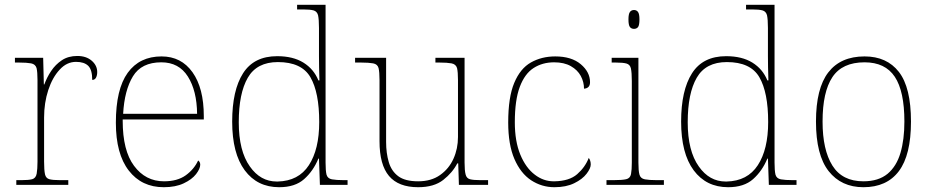

<svg xmlns="http://www.w3.org/2000/svg" viewBox="-20 -780 3928 810"><path d="M268.1 -20V0H48.8V-20H70.8Q100.1 -20 115.7 -23.9Q131.3 -28.3 134.8 -47.6Q138.2 -66.9 138.2 -98.1V-441.9Q138.2 -476.1 134.3 -492.7Q129.4 -509.3 111.1 -512.7Q92.8 -516.1 61 -516.1H43V-536.1H162.1L165 -423.8H167Q172.4 -438.5 179.4 -452.6Q186.5 -466.8 195.8 -480.5Q213.9 -507.8 241 -525.9Q268.1 -543.9 306.2 -543.9Q343.8 -543.9 366.9 -523.9Q390.1 -503.9 390.1 -476.1Q390.1 -461.9 385 -452.4Q379.9 -442.9 369.1 -442.9Q369.1 -485.8 352.1 -502.4Q335 -519 300.8 -519Q261.7 -519 231.9 -486.3Q201.2 -453.6 183.6 -399.9Q166 -346.2 166 -284.2V-98.1Q166 -62.5 169.9 -44.4Q173.8 -27.8 188.5 -23.9Q203.1 -20 232.9 -20Z M670.9 9.8Q577.6 9.8 523.2 -60.5Q468.8 -130.9 468.8 -262.2Q468.8 -403.8 518.8 -472.9Q568.8 -542 661.6 -542Q744.6 -542 792.2 -475.1Q839.8 -408.2 839.8 -290V-275.9H497.6V-271Q497.6 -144.5 545.4 -80.6Q593.8 -15.1 671.9 -15.1Q728.5 -15.1 763.7 -40.5Q798.8 -65.9 815.9 -103Q824.7 -97.2 824.7 -85Q824.7 -68.4 807.1 -45.4Q789.6 -22.9 755.1 -6.6Q720.7 9.8 670.9 9.8ZM499.5 -299.8H811.5Q810.5 -397 772.7 -457Q734.9 -517.1 660.6 -517.1Q576.7 -517.1 540.8 -458Q504.9 -398.9 499.5 -299.8Z M1157.7 9.8Q1065.4 9.8 1012.5 -61.5Q959.5 -132.8 959.5 -267.1Q959.5 -398.9 1005.4 -470.9Q1051.3 -543 1149.4 -543Q1216.3 -543 1260 -515.9Q1303.7 -488.8 1323.2 -440.9H1327.6Q1326.7 -469.2 1326.2 -495.6Q1325.7 -522 1325.7 -543V-662.1Q1325.7 -697.8 1321.8 -715.8Q1317.4 -731.9 1303 -736.1Q1288.6 -740.2 1258.3 -740.2H1233.4V-759.8H1353.5V-94.2Q1353.5 -60.1 1357.4 -43.5Q1361.8 -26.9 1380.4 -23.4Q1398.9 -20 1430.7 -20H1446.3V0H1329.6L1325.7 -110.8H1323.2Q1301.3 -58.1 1262.9 -24.2Q1224.6 9.8 1157.7 9.8ZM1147.5 -14.2H1151.4Q1239.3 -16.1 1283 -83Q1326.7 -149.9 1326.7 -265.1Q1326.7 -390.1 1289.6 -454.1Q1252.4 -518.1 1152.3 -518.1Q1063.5 -518.1 1025.4 -452.1Q987.3 -386.2 987.3 -264.2Q987.3 -143.1 1034.2 -77.6Q1078.6 -14.2 1147.5 -14.2Z M1744.1 9.8Q1661.1 9.8 1621.1 -37.6Q1581.1 -85 1581.1 -184.1V-441.9Q1581.1 -476.1 1577.1 -492.7Q1572.8 -509.3 1554.2 -512.7Q1535.6 -516.1 1503.9 -516.1H1478V-536.1H1608.9V-181.2Q1608.9 -134.3 1620.1 -96.2Q1631.3 -58.1 1660.2 -36.6Q1689 -15.1 1744.1 -15.1Q1799.3 -15.1 1836.4 -41.5Q1874 -67.9 1893.1 -110.4Q1912.1 -152.8 1912.1 -202.1V-441.9Q1912.1 -476.1 1908.2 -492.7Q1903.3 -509.3 1884.8 -512.7Q1866.2 -516.1 1835 -516.1H1816.9V-536.1H1939.9V-94.2Q1939.9 -60.1 1944.3 -43.9Q1948.2 -27.8 1962.6 -23.9Q1977.1 -20 2006.8 -20H2039.1V0H1916L1913.1 -90.8H1909.2Q1889.2 -51.8 1850.1 -21Q1811 9.8 1744.1 9.8Z M2318.8 9.8Q2265.6 9.8 2220.7 -19.5Q2176.3 -48.8 2150.1 -109.4Q2124 -169.9 2124 -263.2Q2124 -370.1 2149.4 -430.2Q2174.8 -491.2 2220 -516.6Q2265.1 -542 2322.3 -542Q2391.1 -542 2430.2 -509Q2469.2 -476.1 2469.2 -433.1Q2469.2 -407.7 2443.8 -405.8Q2443.8 -434.1 2430.2 -459.5Q2416.5 -484.9 2388.2 -501Q2359.9 -517.1 2317.9 -517.1Q2268.6 -517.1 2231.4 -493.2Q2193.8 -469.2 2172.9 -413.6Q2151.9 -357.9 2151.9 -264.2Q2151.9 -184.1 2175 -127.9Q2198.2 -71.8 2236.3 -43Q2272.5 -15.1 2315.9 -15.1H2318.8Q2381.8 -16.1 2415 -45.2Q2448.2 -74.2 2463.9 -113.8Q2472.2 -102.5 2472.2 -85.9Q2472.2 -69.8 2454.6 -46.9Q2437 -23.9 2402.6 -7.1Q2368.2 9.8 2318.8 9.8Z M2654.8 -658.2Q2643.6 -658.2 2637.5 -666Q2631.3 -673.8 2631.3 -698.2Q2631.3 -721.2 2637.5 -729.5Q2643.6 -737.8 2654.8 -737.8Q2665.5 -737.8 2671.6 -729.5Q2677.7 -721.2 2677.7 -698.2Q2677.7 -674.3 2671.9 -666Q2665.5 -658.2 2654.8 -658.2ZM2780.8 -20V0H2538.6V-20H2568.4Q2604.5 -20 2621.6 -23.9Q2638.7 -27.8 2642.1 -45.7Q2645.5 -63.5 2645.5 -94.2V-438Q2645.5 -473.6 2641.6 -491.7Q2637.7 -507.8 2623 -512Q2608.4 -516.1 2578.6 -516.1H2560.5V-536.1H2673.3V-94.2Q2673.3 -59.1 2677.7 -43.5Q2682.1 -26.9 2700.7 -23.4Q2719.2 -20 2750.5 -20Z M3051.8 9.8Q2959.5 9.8 2906.5 -61.5Q2853.5 -132.8 2853.5 -267.1Q2853.5 -398.9 2899.4 -470.9Q2945.3 -543 3043.5 -543Q3110.4 -543 3154.1 -515.9Q3197.8 -488.8 3217.3 -440.9H3221.7Q3220.7 -469.2 3220.2 -495.6Q3219.7 -522 3219.7 -543V-662.1Q3219.7 -697.8 3215.8 -715.8Q3211.4 -731.9 3197 -736.1Q3182.6 -740.2 3152.3 -740.2H3127.4V-759.8H3247.6V-94.2Q3247.6 -60.1 3251.5 -43.5Q3255.9 -26.9 3274.4 -23.4Q3293 -20 3324.7 -20H3340.3V0H3223.6L3219.7 -110.8H3217.3Q3195.3 -58.1 3157 -24.2Q3118.7 9.8 3051.8 9.8ZM3041.5 -14.2H3045.4Q3133.3 -16.1 3177 -83Q3220.7 -149.9 3220.7 -265.1Q3220.7 -390.1 3183.6 -454.1Q3146.5 -518.1 3046.4 -518.1Q2957.5 -518.1 2919.4 -452.1Q2881.3 -386.2 2881.3 -264.2Q2881.3 -143.1 2928.2 -77.6Q2972.7 -14.2 3041.5 -14.2Z M3622.6 9.8Q3529.3 9.8 3475.8 -58.1Q3422.4 -126 3422.4 -267.1Q3422.4 -407.2 3474.4 -474.6Q3526.4 -542 3627.4 -542Q3721.2 -542 3772.2 -476.6Q3823.2 -411.1 3823.2 -267.1Q3823.2 -126 3772.2 -58.1Q3721.2 9.8 3622.6 9.8ZM3622.6 -15.1Q3686 -15.1 3724.6 -46.9Q3762.2 -78.6 3778.8 -134.8Q3795.4 -190.9 3795.4 -267.1Q3795.4 -395 3754.9 -456.1Q3714.4 -517.1 3627.4 -517.1Q3533.2 -517.1 3491.7 -454.6Q3450.2 -392.1 3450.2 -267.1Q3450.2 -147.9 3491.7 -81.5Q3533.2 -15.1 3622.6 -15.1Z"/></svg>

Font: Koh Santepheap Thin
Style: Regular
Weight: 100
Designer: Danh Hong
Version: Version 2.002; ttfautohint (v1.8.3)